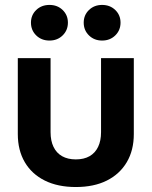

<svg xmlns="http://www.w3.org/2000/svg" viewBox="-20 -753 619 784"><path d="M289.6 10.7Q216.3 10.7 163.1 -15.6Q109.9 -42 81.3 -90.6Q52.7 -139.2 52.7 -205.6V-515.6H186.5V-213.4Q186.5 -178.2 198.5 -153.3Q210.4 -128.4 233.6 -115.2Q256.8 -102.1 289.6 -102.1Q322.8 -102.1 345.7 -115.2Q368.7 -128.4 380.6 -153.3Q392.6 -178.2 392.6 -213.4V-515.6H526.4V-205.6Q526.4 -139.2 497.6 -90.6Q468.8 -42 416 -15.6Q363.3 10.7 289.6 10.7ZM397 -587.4Q364.7 -587.4 343.3 -608.4Q321.8 -629.4 321.8 -660.6Q321.8 -691.4 343.3 -712.2Q364.7 -732.9 397 -732.9Q429.2 -732.9 450.7 -712.2Q472.2 -691.4 472.2 -660.6Q472.2 -629.4 450.7 -608.4Q429.2 -587.4 397 -587.4ZM182.1 -587.4Q149.4 -587.4 127.9 -608.4Q106.4 -629.4 106.4 -660.6Q106.4 -691.4 127.9 -712.2Q149.4 -732.9 182.1 -732.9Q214.4 -732.9 235.8 -712.2Q257.3 -691.4 257.3 -660.6Q257.3 -629.4 235.8 -608.4Q214.4 -587.4 182.1 -587.4Z"/></svg>

Font: Inter Cardless Display
Style: Bold
Weight: 700
Designer: Rasmus Andersson
Foundry: rsms
Version: Version 4.001;git-9221beed3